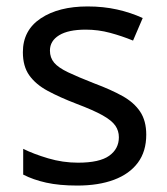

<svg xmlns="http://www.w3.org/2000/svg" viewBox="-20 -566 519 596"><path d="M220 10Q164 10 123.5 1Q83 -8 52 -24V-104Q84 -88 129.5 -74.5Q175 -61 222 -61Q289 -61 319 -82.5Q349 -104 349 -140Q349 -160 338 -176Q327 -192 298.5 -208Q270 -224 217 -244Q165 -264 128 -284Q91 -304 71 -332Q51 -360 51 -404Q51 -472 106.5 -509Q162 -546 252 -546Q301 -546 343.5 -536.5Q386 -527 423 -510L393 -440Q359 -454 322 -464Q285 -474 246 -474Q192 -474 163.5 -456.5Q135 -439 135 -409Q135 -387 148 -371.5Q161 -356 191.5 -341.5Q222 -327 273 -307Q324 -288 360 -268Q396 -248 415 -219.5Q434 -191 434 -148Q434 -96 408 -61Q382 -26 334 -8Q286 10 220 10Z"/></svg>

Font: Noto Sans Symbols
Style: Regular
Weight: 400
Designer: Monotype Design Team
Foundry: Monotype Imaging Inc.
Version: Version 2.002